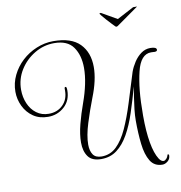

<svg xmlns="http://www.w3.org/2000/svg" viewBox="-149 -815 945 1001"><g transform="rotate(-10 323.5 -314.5)"><path d="M631 103Q588 103 567 68.5Q546 34 539.5 -23Q533 -80 533 -147Q533 -174 536.5 -206Q540 -238 545 -269.5Q550 -301 554 -325Q534 -253 513.5 -190.5Q493 -128 466.5 -81Q440 -34 405 -7.5Q370 19 322 19Q273 19 252.5 -9.5Q232 -38 232 -84Q232 -127 245.5 -179.5Q259 -232 279 -287Q296 -334 305.5 -379.5Q315 -425 315 -465Q315 -532 284.5 -575.5Q254 -619 184 -619Q128 -619 79.5 -590Q31 -561 1.5 -513.5Q-28 -466 -28 -409Q-28 -370 -13.5 -336Q1 -302 28.5 -281.5Q56 -261 93 -261Q139 -261 168 -290Q197 -319 197 -365V-376Q197 -384 203 -384Q209 -384 209 -365Q209 -311 173 -278.5Q137 -246 87 -246Q41 -246 8.5 -268.5Q-24 -291 -41.5 -327.5Q-59 -364 -59 -404Q-59 -450 -39 -491Q-19 -532 14.5 -563Q48 -594 91.5 -612Q135 -630 181 -630Q276 -630 321 -584Q366 -538 366 -461Q366 -392 331 -304Q307 -242 287 -178Q267 -114 267 -67Q267 -34 280.5 -14Q294 6 326 6Q372 6 405 -26Q438 -58 463.5 -114Q489 -170 512 -243.5Q535 -317 561 -401Q570 -426 586 -450.5Q602 -475 624 -491Q646 -507 673 -507Q706 -507 706 -492Q706 -483 691 -483Q693 -483 686.5 -483.5Q680 -484 673 -484Q618 -484 597 -397Q586 -352 580.5 -297Q575 -242 575 -166Q575 -82 585.5 -22.5Q596 37 616 68Q627 85 640 85Q647 85 654.5 77Q662 69 666 55Q673 55 673 61Q673 80 659 91.5Q645 103 631 103ZM519 -647Q516 -647 513 -650Q508 -655 496.5 -667Q485 -679 472.5 -693Q460 -707 451.5 -717.5Q443 -728 443 -729Q445 -732 451 -732L533 -685L622 -732H643L527 -650Q523 -647 519 -647Z"/></g></svg>

Font: Updock
Style: Regular
Weight: 400
Designer: Robert E. Leuschke
Foundry: Robert E. Leuschke
Version: Version 1.010; ttfautohint (v1.8.4.7-5d5b)